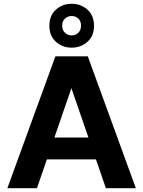

<svg xmlns="http://www.w3.org/2000/svg" viewBox="-20 -999 760 1019"><path d="M19 0 274 -700H446L701 0H542L359 -531L176 0ZM131 -153 170 -269H538L576 -153ZM360 -746Q312 -746 277 -777Q242 -808 242 -862Q242 -917 277 -948Q312 -979 360 -979Q409 -979 444 -948Q479 -917 479 -862Q479 -808 444 -777Q409 -746 360 -746ZM360 -811Q381 -811 395.5 -825Q410 -839 410 -863Q410 -887 395.5 -900.5Q381 -914 360 -914Q340 -914 325 -900.5Q310 -887 310 -863Q310 -839 325 -825Q340 -811 360 -811Z"/></svg>

Font: DM Sans 24pt Black
Style: Regular
Weight: 900
Designer: Colophon Foundry, Jonny Pinhorn
Foundry: Colophon Foundry
Version: Version 4.004;gftools[0.9.30]